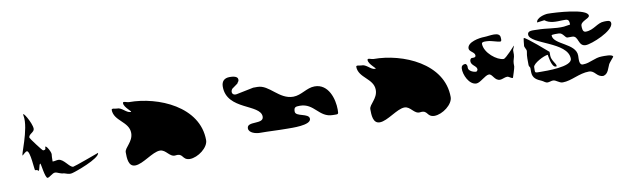

<svg xmlns="http://www.w3.org/2000/svg" viewBox="-45 -1289 5815 1779"><g transform="rotate(-10 2862.5 -399.0)"><path d="M182 -687C208 -561 84 -299 113 -327C119 -333 145 -357 155 -357C188 -357 194 -171 200 -171C231 -171 227 -159 227 -159C247 -159 241 -222 260 -222C263 -222 280 -81 302 -81C322 -81 352 -117 377 -117C401 -117 424 -96 458 -96C482 -90 503 -77 533 -84C562 -90 803 -174 803 -228C803 -228 566 -141 554 -141C519 -141 479 -228 428 -228C412 -228 395 -222 380 -222C376 -222 374 -220 374 -225C374 -287 378 -280 377 -294C375 -322 326 -404 329 -354C330 -340 316 -339 305 -339C298 -339 200 -471 200 -477C200 -512 254 -518 254 -552C254 -606 170 -746 182 -687Z M1110 -641C1110 -598 1188 -548 1167 -548C1123 -548 1093 -605 1044 -602C1031 -601 1000 -615 996 -599C996 -491 1137 -465 1137 -356C1137 -273 1056 -233 1056 -188C1056 -134 1057 -53 1122 -53C1196 -53 1300 -149 1370 -149C1428 -149 1449 -72 1506 -80C1582 -91 1556 -27 1630 -24C1708 -24 1809 -101 1809 -170C1809 -487 1440 -641 1167 -641C1145 -641 1110 -663 1110 -641Z M2161 -540C2121 -533 2108 -570 2131 -597L2185 -636C2194 -656 2201 -650 2201 -672C2201 -705 2149 -708 2125 -708C2075 -708 2047 -682 2047 -630C2047 -408 2363 -414 2363 -294C2363 -218 2209 -282 2209 -210C2209 -166 2276 -150 2309 -150C2398 -150 2480 -144 2569 -144C2606 -144 2791 -136 2791 -198C2791 -253 2663 -237 2663 -288C2663 -328 2677 -333 2719 -333C2856 -333 2875 -195 3007 -195C3057 -195 3059 -187 3059 -237C3059 -338 3015 -486 2885 -486C2809 -486 2752 -426 2675 -426C2541 -426 2474 -573 2363 -573H2323Z M3411 -641C3411 -598 3489 -548 3468 -548C3424 -548 3394 -605 3345 -602C3332 -601 3301 -615 3297 -599C3297 -491 3438 -465 3438 -356C3438 -273 3357 -233 3357 -188C3357 -134 3358 -53 3423 -53C3497 -53 3601 -149 3671 -149C3729 -149 3750 -72 3807 -80C3883 -91 3857 -27 3931 -24C4009 -24 4110 -101 4110 -170C4110 -487 3741 -641 3468 -641C3446 -641 3411 -663 3411 -641Z M4257 -414C4253 -354 4300 -252 4367 -252C4405 -252 4459 -314 4495 -314C4528 -314 4537 -248 4589 -248C4610 -248 4635 -264 4657 -264C4676 -264 4688 -244 4709 -244C4709 -244 4739 -334 4739 -346V-376C4739 -403 4755 -430 4755 -456V-494C4755 -508 4769 -523 4769 -538C4769 -538 4676 -432 4655 -432C4594 -432 4481 -519 4481 -606C4481 -628 4534 -620 4539 -620C4566 -620 4631 -596 4651 -596C4668 -596 4663 -621 4663 -630C4663 -694 4559 -664 4513 -664C4467 -664 4351 -644 4351 -584C4351 -552 4403 -542 4403 -510C4403 -494 4391 -492 4377 -492H4367C4353 -492 4347 -476 4347 -464C4347 -423 4399 -413 4399 -380C4399 -373 4391 -360 4383 -360C4361 -360 4313 -378 4313 -408V-422C4313 -429 4307 -449 4293 -448C4270 -446 4258 -435 4257 -414Z M5256 -630C5173 -624 5096 -645 5010 -645C4971 -645 4917 -655 4917 -615C4917 -523 5268 -487 5268 -327C5268 -249 5016 -255 4974 -255C4909 -255 4920 -252 4920 -309C4920 -342 5029 -399 5064 -399C5064 -399 5077 -279 5118 -279C5126 -279 5127 -277 5127 -285C5127 -306 5085 -343 5085 -387V-423C5085 -423 4894 -591 4872 -591C4869 -591 4863 -534 4863 -528C4856 -500 4885 -486 4878 -459C4869 -423 4872 -372 4872 -336C4872 -322 4884 -316 4884 -306V-270C4884 -209 4924 -190 4968 -171C4986 -163 4998 -147 5019 -147C5036 -147 5052 -156 5070 -156C5099 -156 5123 -123 5157 -123C5240 -123 5319 -180 5412 -180C5470 -180 5474 -117 5538 -117C5585 -127 5592 -180 5610 -216C5615 -226 5658 -275 5658 -276C5658 -302 5571 -297 5553 -297C5489 -297 5434 -255 5376 -255C5330 -248 5340 -310 5340 -342C5341 -460 5130 -481 5130 -570C5130 -579 5199 -576 5199 -576C5236 -576 5251 -525 5271 -525H5316C5378 -525 5352 -426 5427 -426C5480 -426 5694 -511 5694 -585C5694 -618 5654 -612 5631 -612C5566 -612 5525 -549 5448 -549C5418 -549 5418 -586 5418 -609C5418 -653 5502 -663 5502 -690C5502 -758 5196 -774 5130 -774C5099 -774 5019 -754 5019 -711C5019 -711 5081 -720 5088 -720C5135 -683 5196 -688 5253 -690C5300 -691 5316 -692 5316 -639Z"/></g></svg>

Font: CISF Camouflage Kit
Style: Regular
Weight: 400
Designer: Robert Jablonski, Jasper
Foundry: Cannot Into Space Fonts
Version: Version 1.27